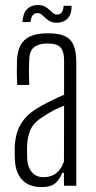

<svg xmlns="http://www.w3.org/2000/svg" viewBox="-20 -739 381 764"><path d="M145.5 5.5Q96.5 5.5 69.5 -22Q42.5 -49.5 39.5 -100Q39 -115 38.5 -126.8Q38 -138.5 38.5 -153.5Q40 -187 49 -215Q58 -243 78.8 -267.5Q99.5 -292 137 -313.5Q158.5 -326 185.5 -339.2Q212.5 -352.5 235 -362V-499.5Q235 -535 220.5 -550.5Q206 -566 168.5 -566Q137.5 -566 117.8 -552.8Q98 -539.5 96.5 -504.5Q95.5 -485.5 95.2 -466.2Q95 -447 95.5 -430.2Q96 -413.5 96.5 -401H48.5Q47 -429 47 -452.5Q47 -476 47.5 -497Q49 -534.5 61.5 -558.5Q74 -582.5 100.5 -594.5Q127 -606.5 171.5 -606.5Q214.5 -606.5 239 -594.8Q263.5 -583 273.5 -557.5Q283.5 -532 283.5 -492V0H234.5V-51.5H228Q218 -26 200.2 -10.2Q182.5 5.5 145.5 5.5ZM153 -34Q183.5 -34 203.5 -49.5Q223.5 -65 234.5 -96L235 -318.5Q215 -311 194 -300.2Q173 -289.5 143 -269Q110 -247 99 -217Q88 -187 87.5 -152.5Q87.5 -138.5 87.8 -125.8Q88 -113 88.5 -103Q91 -71.5 107.8 -52.8Q124.5 -34 153 -34ZM233 -716H265Q265 -680 248 -664.2Q231 -648.5 206 -648.5Q189.5 -648.5 179 -654.2Q168.5 -660 160.8 -667.5Q153 -675 145.5 -681Q138 -687 127.5 -687Q118 -687 111 -679.2Q104 -671.5 101 -651.5H69Q72 -688 88.5 -703.5Q105 -719 129.5 -719Q146.5 -719 157.5 -713.5Q168.5 -708 176.2 -700.2Q184 -692.5 191 -686.8Q198 -681 207.5 -681Q218 -681 225.2 -689.2Q232.5 -697.5 233 -716Z"/></svg>

Font: Big Shoulders Text ExtraLight
Style: Regular
Weight: 250
Version: Version 2.002